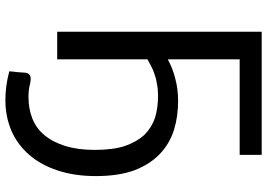

<svg xmlns="http://www.w3.org/2000/svg" viewBox="-152 -604 938 673"><g transform="rotate(90 316.5 -268.0)"><path d="M188.5 -387.7Q220.7 -405.3 256.8 -414.1Q293 -423.8 335 -423.8Q388.7 -423.8 436.5 -409.2Q484.4 -393.6 519.5 -360.4Q555.7 -326.2 577.1 -271.5Q597.7 -215.8 597.7 -135.7Q597.7 -60.5 578.1 -2Q558.6 57.6 523.4 97.7Q488.3 138.7 439.5 160.2Q389.6 181.6 331.1 181.6Q282.2 181.6 230.5 168Q231.4 153.3 233.4 139.6Q234.4 126 235.4 111.3Q236.3 102.5 242.2 97.7Q247.1 92.8 257.8 92.8Q266.6 92.8 281.2 96.7Q296.9 100.6 321.3 100.6Q362.3 100.6 396.5 86.9Q430.7 73.2 454.1 44.9Q478.5 15.6 492.2 -28.3Q505.9 -72.3 505.9 -131.8Q505.9 -195.3 492.2 -237.3Q477.5 -279.3 453.1 -305.7Q427.7 -331.1 393.6 -342.8Q358.4 -353.5 316.4 -353.5Q293 -353.5 274.4 -349.6Q254.9 -346.7 239.3 -340.8Q224.6 -335.9 211.9 -329.1Q199.2 -322.3 188.5 -316.4Q188.5 -210.9 188.5 0Q164.1 0 91.8 0Q91.8 -67.4 91.8 -268.6Q91.8 -380.9 91.8 -716.8Q199.2 -716.8 523.4 -716.8Q523.4 -697.3 523.4 -639.6Q439.5 -639.6 188.5 -639.6Q188.5 -577.1 188.5 -387.7Z"/></g></svg>

Font: Lato
Style: Regular
Weight: 400
Designer: Lukasz Dziedzic with Adam Twardoch and Botio Nikoltchev
Version: Version 2.015; 2015-08-06; http://www.latofonts.com/